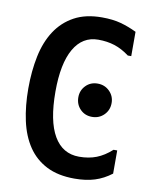

<svg xmlns="http://www.w3.org/2000/svg" viewBox="-80 -767 661 824"><g transform="rotate(10 250.0 -355.0)"><path d="M461 -155V-54Q427 -28 389 -16Q351 -4 301 -4Q229 -4 179 -29.5Q129 -55 98 -101Q67 -147 53 -211Q39 -275 39 -351Q39 -427 52.5 -492Q66 -557 97 -604.5Q128 -652 177.5 -679Q227 -706 298 -706Q345 -706 380 -696.5Q415 -687 450 -670V-564H435Q403 -588 370.5 -598.5Q338 -609 299 -609Q230 -609 193 -544.5Q156 -480 156 -358Q156 -230 194 -165Q232 -100 304 -100Q346 -100 379.5 -113Q413 -126 445 -155ZM329 -423Q360 -423 381 -402Q402 -381 402 -351Q402 -320 381 -299Q360 -278 329 -278Q298 -278 277.5 -299Q257 -320 257 -351Q257 -381 277.5 -402Q298 -423 329 -423Z"/></g></svg>

Font: D2Coding
Style: Bold
Weight: 700
Monospace: yes
Designer: Yong-Rak Park; Jeong-Hwan Yoon; Sang-Min Lee;
Foundry: NHN Corporation
Version: Version 1.3.2; Build 20180524